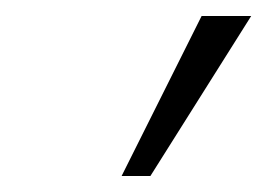

<svg xmlns="http://www.w3.org/2000/svg" viewBox="-20 -769 340 240"><path d="M168 -549H132L232 -749H294Z"/></svg>

Font: wassup Sans
Style: Light
Weight: 200
Version: Version 2.001